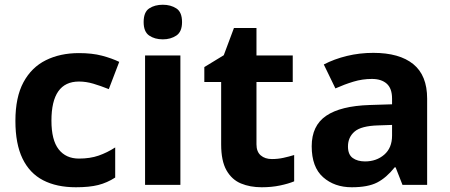

<svg xmlns="http://www.w3.org/2000/svg" viewBox="-20 -780 1897 810"><path d="M300 10Q219 10 162 -19.5Q105 -49 75 -111Q45 -173 45 -270Q45 -370 79 -433Q113 -496 173.5 -526Q234 -556 313 -556Q369 -556 410.5 -545Q452 -534 483 -519L439 -404Q404 -418 373.5 -427Q343 -436 313 -436Q197 -436 197 -271Q197 -189 227.5 -150Q258 -111 313 -111Q360 -111 396 -123.5Q432 -136 466 -158V-31Q432 -9 394.5 0.5Q357 10 300 10Z M741 -546V0H592V-546ZM667 -760Q700 -760 724 -744.5Q748 -729 748 -686.8Q748 -646 724 -630Q700 -614 667 -614Q632.7 -614 609.4 -630Q586 -646 586 -686.8Q586 -729 609.4 -744.5Q632.7 -760 667 -760Z M1127 -109Q1152 -109 1175 -114Q1198 -119 1221 -126V-15Q1197 -5 1161.5 2.5Q1126 10 1084 10Q1035 10 996.5 -6Q958 -22 935.5 -61.5Q913 -101 913 -171V-434H842V-497L924 -547L967 -662H1062V-546H1215V-434H1062V-171Q1062 -140 1080 -124.5Q1098 -109 1127 -109Z M1555 -557Q1665 -557 1723.5 -509.5Q1782 -462 1782 -364V0H1678L1649 -74H1645Q1610 -30 1571 -10Q1532 10 1464 10Q1391 10 1343 -32.5Q1295 -75 1295 -163Q1295 -250 1356 -291.5Q1417 -333 1539 -337L1634 -340V-364Q1634 -407 1611.5 -427Q1589 -447 1549 -447Q1509 -447 1471 -435.5Q1433 -424 1395 -407L1346 -508Q1390 -531 1443.5 -544Q1497 -557 1555 -557ZM1576 -251Q1504 -249 1476 -225Q1448 -201 1448 -162Q1448 -128 1468 -113.5Q1488 -99 1520 -99Q1568 -99 1601 -127.5Q1634 -156 1634 -208V-253Z"/></svg>

Font: Noto Sans Sundanese
Style: Regular
Weight: 400
Designer: Monotype Design Team (Regular), Sérgio L. Martins (other weights)
Foundry: Monotype Imaging Inc.
Version: Version 2.003